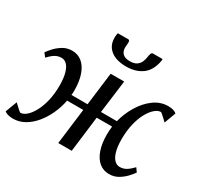

<svg xmlns="http://www.w3.org/2000/svg" viewBox="-177 -1013 1285 1234"><g transform="rotate(30 466.0 -396.0)"><path d="M54 10Q31 10 15.8 5.5Q0.5 1 -10 -7L22.5 -93.5Q25 -91 32 -84.2Q39 -77.5 47.8 -69.5Q56.5 -61.5 64 -55Q71.5 -48.5 75.5 -46.5Q97 -46.5 120 -66.2Q143 -86 163 -122.8Q183 -159.5 195.2 -210.2Q207.5 -261 207.5 -323Q207.5 -378.5 197.2 -414.5Q187 -450.5 169.8 -467.8Q152.5 -485 130.5 -485Q103.5 -485 82 -471.8Q60.5 -458.5 37 -433L16 -460.5Q25.5 -474.5 46.2 -497.8Q67 -521 97.5 -540Q128 -559 167 -559Q209 -559 240 -533.8Q271 -508.5 288.2 -460.2Q305.5 -412 305.5 -343.5Q305.5 -335 305 -326.5Q304.5 -318 303.5 -310H423L453.5 -554H554L522.5 -310H640.5Q657.5 -376.5 692.5 -433.2Q727.5 -490 775.2 -524.5Q823 -559 879 -559Q901.5 -559 916.5 -554.5Q931.5 -550 942 -541L910.5 -456Q907.5 -458.5 900.5 -465.2Q893.5 -472 884.8 -480Q876 -488 868.8 -494.2Q861.5 -500.5 857.5 -503Q835.5 -503 812.2 -483Q789 -463 769 -426.5Q749 -390 736.8 -339Q724.5 -288 724.5 -226.5Q724.5 -171 734.8 -135Q745 -99 762.8 -81.5Q780.5 -64 802 -64Q829 -64 850.8 -77.2Q872.5 -90.5 896.5 -116L916.5 -88Q907.5 -74.5 886.5 -51Q865.5 -27.5 835 -8.8Q804.5 10 765.5 10Q724 10 692.8 -15.2Q661.5 -40.5 644.5 -88.8Q627.5 -137 627.5 -205.5Q627.5 -220 628.5 -234.8Q629.5 -249.5 631.5 -264.5H517L484.5 0H384.5L417.5 -264.5H297.5Q287 -210 264.2 -160.8Q241.5 -111.5 209.2 -73Q177 -34.5 137.5 -12.2Q98 10 54 10ZM441.5 -802.5Q448.5 -802.5 450.2 -797Q452 -791.5 452 -783Q452 -774.5 450.8 -764.5Q449.5 -754.5 449.5 -746.5Q449.5 -718.5 466.2 -701.8Q483 -685 519.5 -685Q550.5 -685 568.2 -696.8Q586 -708.5 594.8 -728.2Q603.5 -748 606 -771.5Q607.5 -782.5 611.5 -792.5Q615.5 -802.5 624.5 -802.5H695.5Q695.5 -799 695.5 -795.5Q695.5 -792 694.5 -787.5Q681 -712.5 633.5 -678Q586 -643.5 514 -643.5Q470 -643.5 435 -656.8Q400 -670 379.2 -698.2Q358.5 -726.5 359 -770Q359 -778 360 -786.2Q361 -794.5 363 -802.5Z"/></g></svg>

Font: Merriweather 20pt
Style: Italic
Weight: 400
Italic angle: -7.8°
Version: Version 2.101